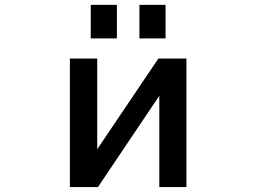

<svg xmlns="http://www.w3.org/2000/svg" viewBox="-20 -761 1040 782"><path d="M349.6 -604.5V-741.2H456.1V-604.5ZM547.9 -604.5V-741.2H654.3V-604.5ZM628.9 -371.1 378.9 1H264.6V-522.5H376V-153.3L625 -522.5H739.3V1H628.9Z"/></svg>

Font: GenEi Gothic M SemiBold
Style: Regular
Weight: 500
Designer: o_tamon (Modified); [Source Han Sans]
Ryoko NISHIZUKA  (kana & ideographs); Paul D. Hunt (Latin, Greek & Cyrillic); Wenl
Version: Version 1.1a;Original Version 1.004